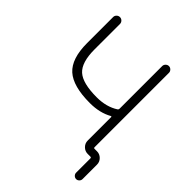

<svg xmlns="http://www.w3.org/2000/svg" viewBox="-242 -896 1176 1176"><g transform="rotate(45 345.5 -308.0)"><path d="M137.7 -503.9Q137.7 -391.6 185.1 -348.6Q232.4 -305.7 354.5 -305.7Q438.5 -305.7 497.1 -343.8Q502.9 -347.7 502.9 -355.5V-724.6Q502.9 -736.3 511.7 -745.1Q520.5 -753.9 532.2 -753.9Q543.9 -753.9 552.7 -745.1Q561.5 -736.3 561.5 -724.6V-80.1Q561.5 -73.2 568.4 -73.2H589.8Q613.3 -73.2 630.4 -56.2Q647.5 -39.1 647.5 -15.6V109.4Q647.5 121.1 639.2 129.4Q630.9 137.7 619.6 137.7Q608.4 137.7 600.1 129.4Q591.8 121.1 591.8 109.4V-13.7Q591.8 -21.5 584 -21.5H560.5Q537.1 -21.5 520 -38.6Q502.9 -55.7 502.9 -79.1V-283.2Q502.9 -285.2 501 -286.1Q499 -287.1 497.1 -286.1Q435.5 -251 349.6 -251Q204.1 -251 141.1 -307.6Q78.1 -364.3 78.1 -499V-724.6Q78.1 -736.3 86.9 -745.1Q95.7 -753.9 107.9 -753.9Q120.1 -753.9 128.9 -745.1Q137.7 -736.3 137.7 -724.6Z"/></g></svg>

Font: Gen Jyuu Gothic P Light
Style: Regular
Weight: 200
Designer: [Source Han Sans]
Ryoko NISHIZUKA  (kana & ideographs); Paul D. Hunt (Latin, Greek & Cyrillic); Wenlong ZHANG  (bopomofo
Version: Version 1.002.20150607